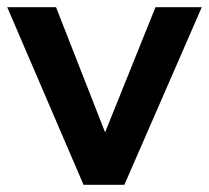

<svg xmlns="http://www.w3.org/2000/svg" viewBox="-21 -511 578 531"><path d="M210 0 -1 -491H134L281 -116H258L409 -491H537L323 0Z"/></svg>

Font: Nunito Sans 11pt
Style: Bold
Weight: 700
Version: Version 3.101;gftools[0.9.27]